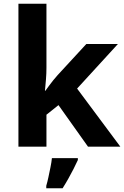

<svg xmlns="http://www.w3.org/2000/svg" viewBox="-20 -780 660 1021"><path d="M227 -420Q227 -389 224.5 -358.5Q222 -328 219 -297H221Q231 -311 241.5 -325Q252 -339 263 -353Q274 -367 286 -380L439 -546H607L390 -309L620 0H448L291 -221L227 -170V0H78V-760H227ZM394 71Q384 93 371.5 117.5Q359 142 344.5 168Q330 194 313 221H226V208Q232 188 237.5 162Q243 136 248.5 109Q254 82 256 61H394Z"/></svg>

Font: Noto Sans Bamum
Style: Regular
Weight: 400
Designer: Monotype Design Team
Foundry: Monotype Imaging Inc.
Version: Version 2.001